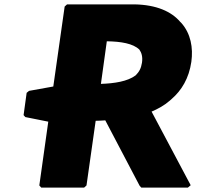

<svg xmlns="http://www.w3.org/2000/svg" viewBox="-20 -852 955 879"><path d="M276 -822 224 -456 113 -436 102 -427 88 -325 96 -316 201 -295 160 -3 169 7H365L376 -3L418 -299C431 -299 445 -300 462 -301L619 -2L627 7H840L853 -4L674 -341C702 -353 732 -369 757 -391L766 -399C811 -438 845 -493 856 -569C865 -634 853 -698 811 -746L805 -752C765 -799 697 -830 596 -832H287ZM469 -663C534 -662 589 -653 618 -625C628 -611 634 -592 630 -565C626 -539 617 -523 601 -507C564 -479 503 -470 442 -468Z"/></svg>

Font: Hussar Woodtype
Style: UltraObl
Weight: 900
Foundry: Cannot Into Space Fonts
Version: Version 1.07